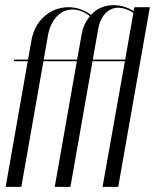

<svg xmlns="http://www.w3.org/2000/svg" viewBox="-20 -727 603 747"><path d="M254 0 340 -489H466L379 0H440L563 -699H503L500 -684C476 -699 449 -707 422 -707C387 -707 357 -694 334 -669C308 -689 277 -699 246 -699C175 -699 116 -646 103 -573L89 -495H35L34 -489H88L2 0H63L149 -489H279L193 0ZM341 -495 362 -614C371 -665 401 -697 440 -697C458 -697 479 -690 499 -677L467 -495ZM262 -690C285 -690 308 -681 330 -664C314 -645 302 -620 298 -595L280 -495H150L167 -591C178 -651 215 -690 262 -690Z"/></svg>

Font: Moniqa Ita Display
Style: Italic
Weight: 400
Italic angle: -10°
Designer: Rajesh Rajput
Foundry: Rajesh Rajput
Version: Version 1.000